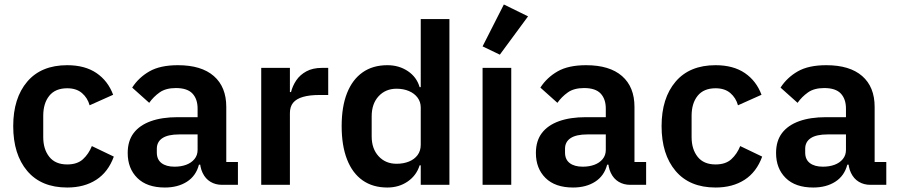

<svg xmlns="http://www.w3.org/2000/svg" viewBox="-20 -825 4006 857"><path d="M280 12Q164 12 101.5 -62Q39 -136 39 -262Q39 -387 101.5 -460.5Q164 -534 280 -534Q359 -534 410.5 -499Q462 -464 485 -402L380 -355Q371 -388 346 -409.5Q321 -431 280 -431Q227 -431 200 -397.5Q173 -364 173 -308V-213Q173 -159 200 -125Q227 -91 280 -91Q325 -91 350.5 -114.5Q376 -138 390 -173L488 -126Q463 -57 409.5 -22.5Q356 12 280 12Z M1042 0H971Q942 0 919.5 -13.5Q897 -27 884.5 -53Q872 -79 872 -114V-125L904 -90H868Q855 -40 814.5 -14Q774 12 716 12Q636 12 593 -30.5Q550 -73 550 -142Q550 -196 576.5 -231Q603 -266 653 -284Q703 -302 773 -302H862V-340Q862 -383 839 -407.5Q816 -432 765 -432Q720 -432 692.5 -412.5Q665 -393 646 -366L570 -434Q599 -479 647 -506.5Q695 -534 774 -534Q879 -534 934.5 -485.5Q990 -437 990 -348V-102H1042ZM862 -225H780Q730 -225 705 -208.5Q680 -192 680 -161V-144Q680 -113 701 -97Q722 -81 759 -81Q788 -81 811 -89.5Q834 -98 848 -115Q862 -132 862 -156Z M1274 0H1146V-522H1274V-414H1279Q1286 -442 1302.5 -466.5Q1319 -491 1347.5 -506.5Q1376 -522 1417 -522H1445V-401H1405Q1362 -401 1332.5 -392.5Q1303 -384 1288.5 -366.5Q1274 -349 1274 -320Z M1858 0V-87H1853Q1839 -42 1800 -15Q1761 12 1709 12Q1644 12 1598.5 -20Q1553 -52 1529 -113.5Q1505 -175 1505 -262Q1505 -349 1529 -409.5Q1553 -470 1598.5 -502Q1644 -534 1709 -534Q1761 -534 1800.5 -507.5Q1840 -481 1853 -436H1858V-740H1986V0ZM1750 -94Q1781 -94 1805.5 -104Q1830 -114 1844 -133Q1858 -152 1858 -179V-345Q1858 -370 1844 -389Q1830 -408 1805.5 -418.5Q1781 -429 1750 -429Q1701 -429 1670 -395.5Q1639 -362 1639 -306V-216Q1639 -161 1670 -127.5Q1701 -94 1750 -94Z M2262 0H2134V-522H2262ZM2337 -752 2211 -581 2134 -618 2229 -805Z M2864 0H2793Q2764 0 2741.5 -13.5Q2719 -27 2706.5 -53Q2694 -79 2694 -114V-125L2726 -90H2690Q2677 -40 2636.5 -14Q2596 12 2538 12Q2458 12 2415 -30.5Q2372 -73 2372 -142Q2372 -196 2398.5 -231Q2425 -266 2475 -284Q2525 -302 2595 -302H2684V-340Q2684 -383 2661 -407.5Q2638 -432 2587 -432Q2542 -432 2514.5 -412.5Q2487 -393 2468 -366L2392 -434Q2421 -479 2469 -506.5Q2517 -534 2596 -534Q2701 -534 2756.5 -485.5Q2812 -437 2812 -348V-102H2864ZM2684 -225H2602Q2552 -225 2527 -208.5Q2502 -192 2502 -161V-144Q2502 -113 2523 -97Q2544 -81 2581 -81Q2610 -81 2633 -89.5Q2656 -98 2670 -115Q2684 -132 2684 -156Z M3174 12Q3058 12 2995.5 -62Q2933 -136 2933 -262Q2933 -387 2995.5 -460.5Q3058 -534 3174 -534Q3253 -534 3304.5 -499Q3356 -464 3379 -402L3274 -355Q3265 -388 3240 -409.5Q3215 -431 3174 -431Q3121 -431 3094 -397.5Q3067 -364 3067 -308V-213Q3067 -159 3094 -125Q3121 -91 3174 -91Q3219 -91 3244.5 -114.5Q3270 -138 3284 -173L3382 -126Q3357 -57 3303.5 -22.5Q3250 12 3174 12Z M3936 0H3865Q3836 0 3813.5 -13.5Q3791 -27 3778.5 -53Q3766 -79 3766 -114V-125L3798 -90H3762Q3749 -40 3708.5 -14Q3668 12 3610 12Q3530 12 3487 -30.5Q3444 -73 3444 -142Q3444 -196 3470.5 -231Q3497 -266 3547 -284Q3597 -302 3667 -302H3756V-340Q3756 -383 3733 -407.5Q3710 -432 3659 -432Q3614 -432 3586.5 -412.5Q3559 -393 3540 -366L3464 -434Q3493 -479 3541 -506.5Q3589 -534 3668 -534Q3773 -534 3828.5 -485.5Q3884 -437 3884 -348V-102H3936ZM3756 -225H3674Q3624 -225 3599 -208.5Q3574 -192 3574 -161V-144Q3574 -113 3595 -97Q3616 -81 3653 -81Q3682 -81 3705 -89.5Q3728 -98 3742 -115Q3756 -132 3756 -156Z"/></svg>

Font: IBM Plex Sans SemiBold
Style: Regular
Weight: 600
Designer: Mike Abbink, Paul van der Laan, Pieter van Rosmalen
Foundry: Bold Monday
Version: Version 3.201